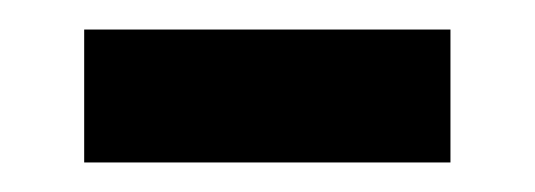

<svg xmlns="http://www.w3.org/2000/svg" viewBox="-20 -333 362 130"><path d="M37 -223H285V-313H37Z"/></svg>

Font: Noto Sans Gujarati Medium
Style: Regular
Weight: 500
Designer: Jelle Bosma - Monotype Design Team, Universal Thirst
Foundry: Monotype Imaging Inc.
Version: Version 2.106